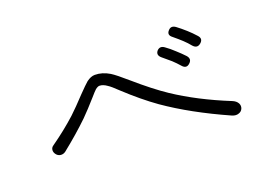

<svg xmlns="http://www.w3.org/2000/svg" viewBox="-71 -822 1142 808"><g transform="rotate(-20 500.0 -418.5)"><path d="M105.5 -342.8Q93.8 -335.9 92.8 -324.2Q91.8 -313.5 99.6 -303.7Q106.4 -294.9 117.2 -293Q129.9 -291 140.6 -298.8Q208 -352.5 261.7 -404.3Q291 -433.6 327.1 -474.6Q345.7 -496.1 352.5 -502Q363.3 -510.7 371.1 -510.7Q386.7 -510.7 404.3 -498Q417 -490.2 446.3 -461.9Q515.6 -397.5 579.1 -352.5Q692.4 -273.4 852.5 -202.1Q869.1 -195.3 881.8 -200.2Q894.5 -204.1 899.4 -215.8Q904.3 -227.5 898.4 -239.3Q891.6 -252 875 -258.8Q737.3 -314.5 634.8 -382.8Q576.2 -421.9 501 -487.3Q454.1 -528.3 433.6 -541Q401.4 -560.5 368.2 -560.5Q350.6 -560.5 331.1 -545.9Q318.4 -535.2 287.1 -502.9Q246.1 -459 216.8 -431.6Q165 -384.8 105.5 -342.8ZM685.5 -568.4Q667 -582 652.3 -566.4Q638.7 -549.8 657.2 -534.2Q680.7 -514.6 694.3 -502.9Q710.9 -487.3 722.7 -473.6Q740.2 -452.1 757.8 -468.8Q775.4 -484.4 758.8 -502.9Q743.2 -519.5 724.6 -536.1Q705.1 -554.7 685.5 -568.4ZM758.8 -632.8Q739.3 -646.5 725.6 -629.9Q710.9 -613.3 730.5 -598.6Q752.9 -580.1 767.6 -566.4Q784.2 -550.8 794.9 -537.1Q812.5 -516.6 831.1 -533.2Q848.6 -548.8 832 -566.4Q815.4 -585 797.9 -600.6Q777.3 -619.1 758.8 -632.8Z"/></g></svg>

Font: GulimChe
Style: Regular
Weight: 400
Monospace: yes
Version: Version 2.21